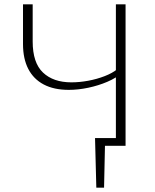

<svg xmlns="http://www.w3.org/2000/svg" viewBox="-20 -678 721 893"><path d="M428 195 422 -36H469L464 195ZM446 0 422 -36H540V0ZM519 0V-658H564V0ZM300 -260Q231 -260 183.5 -285Q136 -310 111.5 -357.5Q87 -405 87 -473V-658H132V-485Q132 -386 180 -340.5Q228 -295 312 -295Q350 -295 390.5 -302.5Q431 -310 467 -324Q503 -338 525 -356L547 -339Q520 -315 479 -297.5Q438 -280 391 -270Q344 -260 300 -260Z"/></svg>

Font: Ysabeau ExtraLight
Style: Regular
Weight: 250
Designer: Christian Thalmann (Catharsis Fonts)
Version: Version 2.002